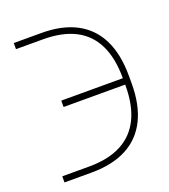

<svg xmlns="http://www.w3.org/2000/svg" viewBox="-102 -595 583 661"><g transform="rotate(-20 190.0 -264.5)"><path d="M22.5 -31.2H121.1Q191.4 -31.2 238.8 -55.9Q286.1 -80.6 310.1 -129.4Q334 -178.2 334 -250V-277.3Q334 -350.6 310.3 -399.4Q286.6 -448.2 239.3 -472.7Q191.9 -497.1 121.1 -497.1H22.5V-519.5H121.1Q198.2 -520 250.7 -492.4Q303.2 -464.8 329.8 -410.9Q356.4 -356.9 356.4 -277.3V-250Q356.4 -171.4 329.6 -117.4Q302.7 -63.5 250.2 -36.1Q197.8 -8.8 121.1 -8.8H22.5ZM108.4 -253.9V-277.3H342.8V-253.9Z"/></g></svg>

Font: Inter Tight Thin
Style: Regular
Weight: 250
Designer: Rasmus Andersson
Foundry: rsms
Version: Version 3.004